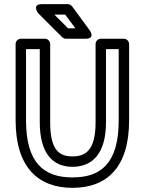

<svg xmlns="http://www.w3.org/2000/svg" viewBox="-20 -865 695 922"><path d="M105 -287V-629H171V-278C171 -129 233 -64 328 -64C424 -64 489 -128 489 -278V-629H550V-287C550 -82 466 -13 328 -13C191 -13 105 -82 105 -287ZM55 -287C55 -62 163 37 328 37C494 37 600 -62 600 -287V-654C600 -665 590 -679 575 -679H464C453 -679 439 -669 439 -654V-278C439 -144 392 -114 328 -114C265 -114 221 -143 221 -278V-654C221 -665 211 -679 196 -679H80C69 -679 55 -669 55 -654ZM307 -729 241 -795H293L342 -729ZM279 -686C283 -682 290 -679 297 -679H391C440 -679 411 -719 411 -719L326 -835C322 -840 314 -845 306 -845H181C131 -845 163 -802 163 -802Z"/></svg>

Font: Falling Sky
Style: Ou
Weight: 400
Designer: Paul D. Hunt
Foundry: Adobe Systems Incorporated
Version: Version 1.02